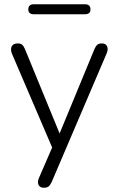

<svg xmlns="http://www.w3.org/2000/svg" viewBox="-20 -696 558 902"><path d="M139 -629Q113 -629 113 -652Q113 -676 139 -676H379Q405 -676 405 -652Q405 -629 379 -629ZM186 186Q167 186 161 172Q155 158 163 140L225 -3L36 -444Q28 -464 35 -478Q42 -492 64 -492Q77 -492 84 -486Q91 -480 97 -466L260 -69L424 -466Q430 -480 437.5 -486Q445 -492 458 -492Q478 -492 483.5 -477.5Q489 -463 481 -445L222 161Q215 175 207.5 180.5Q200 186 186 186Z"/></svg>

Font: Chiron GoRound TC L
Style: Regular
Weight: 300
Designer: Ryoko NISHIZUKA 西塚涼子 (kana, bopomofo & ideographs); Paul D. Hunt (Latin, Greek & Cyrillic); Sandoll Communications 산돌커뮤니
Foundry: Adobe
Version: Version 1.000;hotconv 1.1.1;makeotfexe 2.6.0